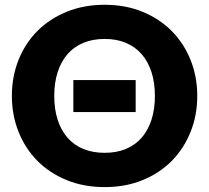

<svg xmlns="http://www.w3.org/2000/svg" viewBox="-20 -756 854 784"><path d="M279.5 -429H534V-298.5H279.5ZM785.5 -364.5Q785.5 -285.5 758.2 -217.5Q731 -149.5 681.5 -99.2Q632 -49 562.2 -20.5Q492.5 8 407.5 8Q322.5 8 252.5 -20.5Q182.5 -49 132.8 -99.2Q83 -149.5 55.8 -217.5Q28.5 -285.5 28.5 -364.5Q28.5 -443.5 55.8 -511.5Q83 -579.5 132.8 -629.5Q182.5 -679.5 252.5 -708Q322.5 -736.5 407.5 -736.5Q492.5 -736.5 562.2 -707.8Q632 -679 681.5 -629Q731 -579 758.2 -511Q785.5 -443 785.5 -364.5ZM612.5 -364.5Q612.5 -418.5 598.5 -461.8Q584.5 -505 558.2 -535Q532 -565 494 -581Q456 -597 407.5 -597Q358.5 -597 320.2 -581Q282 -565 255.8 -535Q229.5 -505 215.5 -461.8Q201.5 -418.5 201.5 -364.5Q201.5 -310 215.5 -266.8Q229.5 -223.5 255.8 -193.5Q282 -163.5 320.2 -147.8Q358.5 -132 407.5 -132Q456 -132 494 -147.8Q532 -163.5 558.2 -193.5Q584.5 -223.5 598.5 -266.8Q612.5 -310 612.5 -364.5Z"/></svg>

Font: Lato ExtraBold
Style: Regular
Weight: 800
Designer: Lukasz Dziedzic with Adam Twardoch and Botio Nikoltchev
Foundry: tyPoland Lukasz Dziedzic
Version: Version 2.015; 2015-08-06; http://www.latofonts.com/